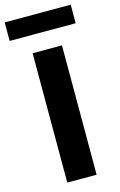

<svg xmlns="http://www.w3.org/2000/svg" viewBox="-152 -956 630 1011"><g transform="rotate(-15 163.0 -450.0)"><path d="M83 0V-705H243V0ZM-17 -799V-900H343V-799Z"/></g></svg>

Font: Nunito Sans 9pt ExtraBold
Style: Regular
Weight: 800
Version: Version 3.101;gftools[0.9.27]